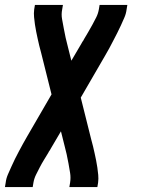

<svg xmlns="http://www.w3.org/2000/svg" viewBox="-48 -540 568 775"><path d="M-28 215 -25 197Q-23 180 -16 164Q-9 148 -2 132.5Q5 117 12.5 101.5Q20 86 28.5 70.5Q37 55 45 40Q53 25 62 10L160 -159L118 -327Q114 -341 110.5 -355.5Q107 -370 104 -384Q101 -398 98 -412.5Q95 -427 93 -441.5Q91 -456 89.5 -471Q88 -486 90 -502L93 -520H206L203 -502Q199 -482 202.5 -463Q206 -444 209.5 -425Q213 -406 217 -387.5Q221 -369 226 -351L240 -295L280 -363Q282 -367 284.5 -371Q287 -375 290 -379V-380Q299 -395 307.5 -409.5Q316 -424 324.5 -439.5Q333 -455 340.5 -470Q348 -485 351 -502L354 -520H466L463 -502Q461 -485 454 -469Q447 -453 440 -437.5Q433 -422 425 -406.5Q417 -391 409 -375.5Q401 -360 393 -345Q385 -330 376 -315L278 -146L320 22Q324 36 327.5 50.5Q331 65 334 79Q337 93 340 107.5Q343 122 345 136.5Q347 151 348.5 166Q350 181 348 197L345 215H232L235 197Q238 177 235 158Q232 139 228.5 120Q225 101 221 82.5Q217 64 212 46L198 -10L158 58Q156 62 153.5 66Q151 70 148 74V75Q139 90 130 104.5Q121 119 113 134.5Q105 150 97.5 165Q90 180 87 197L84 215Z"/></svg>

Font: Iosevka Gothic
Style: Bold Italic
Weight: 700
Italic angle: -9°
Monospace: yes
Designer: Belleve Invis
Foundry: Belleve Invis
Version: Version 15.5.1; ttfautohint (v1.8.4)